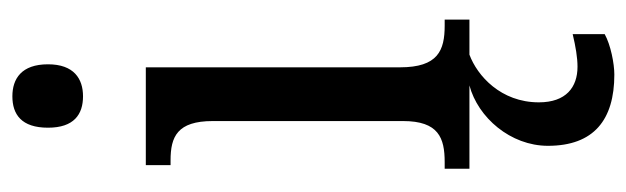

<svg xmlns="http://www.w3.org/2000/svg" viewBox="-380 -418 1037 318"><g transform="rotate(-90 139.0 -258.5)"><path d="M139 -640C168 -640 192 -655 192 -698C192 -742 168 -757 139 -757C109 -757 87 -742 87 -698C87 -655 109 -640 139 -640ZM19 0H157C104 14 57 68 57 130C57 206 100 240 175 240C193 240 224 234 242 224V171C221 176 203 179 188 179C154 179 129 160 129 115C129 52 173 13 208 0H266V-41H256C215 -41 187 -52 187 -115V-536H25V-495H33C72 -495 98 -484 98 -425V-110C98 -51 70 -41 30 -41H19Z"/></g></svg>

Font: Noto Serif Bengali Condensed
Style: Regular
Weight: 400
Width: 3
Designer: Juan Bruce, Universal Thirst, Indian Type Foundry and the Monotype Design Team.
Foundry: Monotype Imaging Inc.
Version: Version 2.003